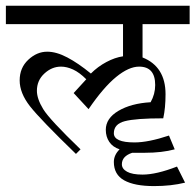

<svg xmlns="http://www.w3.org/2000/svg" viewBox="-20 -586 665 653"><path d="M625 -566.4V-503.9H464.8V-390.6Q503.9 -375 523.4 -343.8Q543 -312.5 543 -265.6Q543 -218.8 535.2 -183.6Q441.4 -183.6 404.3 -173.8Q367.2 -164.1 367.2 -132.8Q367.2 -117.2 384.8 -109.4Q402.3 -101.6 437.5 -101.6Q484.4 -101.6 554.7 -125L574.2 -78.1Q531.2 -66.4 472.7 -66.4Q449.2 -66.4 429.7 -66.4Q394.5 -54.7 394.5 -27.3Q394.5 -11.7 412.1 -2Q429.7 7.8 464.8 7.8Q511.7 7.8 582 -19.5L609.4 35.2Q562.5 46.9 503.9 46.9Q437.5 46.9 402.3 27.3Q367.2 7.8 367.2 -35.2Q367.2 -58.6 386.7 -78.1Q363.3 -85.9 351.6 -103.5Q339.8 -121.1 339.8 -144.5Q339.8 -183.6 382.8 -209Q425.8 -234.4 492.2 -238.3Q507.8 -265.6 507.8 -296.9Q507.8 -328.1 494.1 -343.8Q480.5 -359.4 453.1 -359.4Q418 -359.4 375 -324.2Q332 -289.1 281.2 -214.8L230.5 -269.5L273.4 -316.4Q250 -339.8 228.5 -349.6Q207 -359.4 187.5 -359.4Q156.2 -359.4 130.9 -335.9Q105.5 -312.5 105.5 -277.3Q105.5 -250 127 -214.8Q148.4 -179.7 253.9 -78.1L238.3 -62.5Q117.2 -179.7 82 -224.6Q46.9 -269.5 46.9 -312.5Q46.9 -355.5 76.2 -382.8Q105.5 -410.2 140.6 -410.2Q171.9 -410.2 209 -390.6Q246.1 -371.1 289.1 -335.9Q312.5 -359.4 341.8 -375Q371.1 -390.6 398.4 -394.5V-503.9H0V-566.4Z"/></svg>

Font: 和音 by 宁静之雨，公众号njzyshare
Style: Regular
Weight: 400
Designer: Steve Matteson
Foundry: Ascender Corporation
Version: Version 6.00;June 8, 2018;FontCreator 11.0.0.2388 32-bit